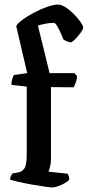

<svg xmlns="http://www.w3.org/2000/svg" viewBox="-20 -820 384 840"><path d="M209 0Q201 0 176 -3.5Q151 -7 120 -12.5Q89 -18 62.5 -24Q36 -30 24 -34Q24 -42 27.5 -49.5Q31 -57 34 -61L61 -66Q77 -69 87 -83.5Q97 -98 97 -146V-441L30 -449Q30 -464 34 -475.5Q38 -487 41 -492L99 -500L51 -706Q56 -717 77.5 -733Q99 -749 128.5 -764.5Q158 -780 186 -790Q214 -800 233 -800Q249 -800 268 -787.5Q287 -775 304.5 -757Q322 -739 333 -723Q344 -707 344 -700Q344 -693 335 -680Q326 -667 314 -654Q302 -641 293 -635Q282 -635 272 -639.5Q262 -644 257 -648Q252 -661 244.5 -678Q237 -695 229 -707.5Q221 -720 215 -720Q198 -720 177.5 -716Q157 -712 146 -708L197 -500H306L317 -487Q317 -475 312 -460.5Q307 -446 302 -438L203 -439V-126Q203 -105 199 -90Q195 -75 192 -69L276 -60Q278 -57 280.5 -50.5Q283 -44 283 -35Q278 -27 264 -19Q250 -11 234.5 -5.5Q219 0 209 0Z"/></svg>

Font: Texturina 72pt SemiBold
Style: Regular
Weight: 600
Designer: Guillermo Torres Carreño
Foundry: Omnibus-Type
Version: Version 1.002; ttfautohint (v1.8.3)